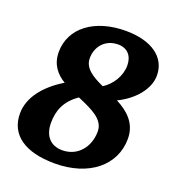

<svg xmlns="http://www.w3.org/2000/svg" viewBox="-126 -778 803 884"><g transform="rotate(20 275.0 -336.0)"><path d="M241 7C406 7 519 -83 519 -215C519 -291 469 -334 411 -364C488 -401 545 -467 545 -534C545 -623 468 -679 341 -679C188 -679 83 -600 83 -482C83 -422 114 -384 157 -358C69 -305 12 -234 12 -155C12 -52 93 7 241 7ZM327 -403C272 -428 227 -455 227 -504C227 -563 268 -608 329 -608C374 -608 401 -578 401 -531C401 -479 369 -429 327 -403ZM252 -62C194 -62 161 -101 161 -163C161 -223 180 -274 242 -317C311 -287 377 -260 377 -199C377 -123 328 -62 252 -62Z"/></g></svg>

Font: Caladea
Style: Bold Italic
Weight: 700
Italic angle: -9°
Designer: Carolina Giovagnoli and Andres Torresi
Foundry: Carolina Giovagnoli & Andres Torresi
Version: Version 1.001;hotconv 1.0.109;makeotfexe 2.5.65596